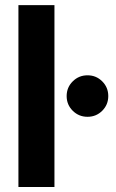

<svg xmlns="http://www.w3.org/2000/svg" viewBox="-20 -748 465 768"><path d="M197.8 -727.5V0H53.7V-727.5ZM330.1 -280.8Q295.4 -280.8 271 -304.9Q246.6 -329.1 246.6 -363.8Q246.6 -398.4 271 -422.6Q295.4 -446.8 330.1 -446.8Q364.7 -446.8 388.9 -422.6Q413.1 -398.4 413.1 -363.8Q413.1 -329.1 388.9 -304.9Q364.7 -280.8 330.1 -280.8Z"/></svg>

Font: Inter 28pt
Style: Bold
Weight: 700
Designer: Rasmus Andersson
Foundry: rsms
Version: Version 4.001;git-66647c0bb